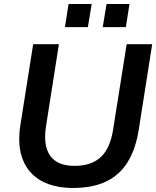

<svg xmlns="http://www.w3.org/2000/svg" viewBox="-20 -925 777 955"><path d="M342 10Q274 10 220.5 -9.5Q167 -29 131.5 -68.5Q96 -108 82.5 -167.5Q69 -227 82 -307L145 -705H273L209 -298Q194 -201 229.5 -150.5Q265 -100 351 -100Q433 -100 480 -142.5Q527 -185 542 -277L610 -705H737L670 -279Q655 -185 616 -120.5Q577 -56 509.5 -23Q442 10 342 10ZM491 -790 510 -905H624L606 -790ZM303 -790 321 -905H436L417 -790Z"/></svg>

Font: Nunito Sans 12pt ExtraLight
Style: Italic
Weight: 200
Italic angle: -9°
Designer: Vernon Adams
Foundry: Vernon Adams
Version: Version 3.101;gftools[0.9.27]